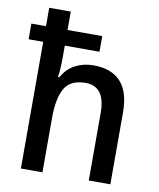

<svg xmlns="http://www.w3.org/2000/svg" viewBox="-85 -827 741 894"><g transform="rotate(10 285.5 -380.0)"><path d="M177 -760V-673H341V-599H177V-539Q177 -514 175.5 -490.5Q174 -467 171 -450H178Q200 -491 239 -511.5Q278 -532 325 -532Q410 -532 454 -484.5Q498 -437 498 -338V0H396V-320Q396 -445 303 -445Q232 -445 204.5 -398Q177 -351 177 -256V0H75V-599H6V-673H75V-760Z"/></g></svg>

Font: Noto Sans Gujarati UI SemiCondensed Medium
Style: Regular
Weight: 500
Width: 4
Designer: Jelle Bosma - Monotype Design Team, Universal Thirst
Foundry: Monotype Imaging Inc.
Version: Version 2.106; ttfautohint (v1.8.4.7-5d5b)